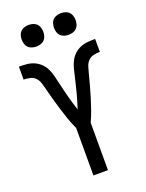

<svg xmlns="http://www.w3.org/2000/svg" viewBox="-173 -1034 847 1117"><g transform="rotate(-20 250.0 -476.0)"><path d="M205 0V-294Q190 -326 178 -360Q166 -394 155.5 -428.5Q145 -463 135.5 -497.5Q126 -532 117 -567V-568Q112 -587 106 -606.5Q100 -626 86.5 -640Q73 -654 53 -658.5Q33 -663 14 -663V-743Q37 -743 61 -741Q85 -739 107 -729.5Q129 -720 146 -703.5Q163 -687 173.5 -665.5Q184 -644 189.5 -621Q195 -598 200.5 -575Q206 -552 211.5 -529Q217 -506 223 -483Q229 -460 236 -437Q243 -414 250 -392Q257 -414 264 -437Q271 -460 277 -483Q283 -506 288.5 -529Q294 -552 299.5 -575Q305 -598 310.5 -621Q316 -644 326.5 -665.5Q337 -687 354 -703.5Q371 -720 393 -729.5Q415 -739 439 -741Q463 -743 486 -743V-663Q467 -663 447 -658.5Q427 -654 413.5 -640Q400 -626 394 -606.5Q388 -587 383 -568V-567Q374 -532 364.5 -497.5Q355 -463 344.5 -428.5Q334 -394 322 -360Q310 -326 295 -294V0ZM350 -818Q337 -818 323.5 -822Q310 -826 300.5 -835.5Q291 -845 287 -858.5Q283 -872 283 -885Q283 -898 287 -911.5Q291 -925 300.5 -934.5Q310 -944 323.5 -948Q337 -952 350 -952Q363 -952 376.5 -948Q390 -944 399.5 -934.5Q409 -925 413 -911.5Q417 -898 417 -885Q417 -872 413 -858.5Q409 -845 399.5 -835.5Q390 -826 376.5 -822Q363 -818 350 -818ZM150 -818Q137 -818 123.5 -822Q110 -826 100.5 -835.5Q91 -845 87 -858.5Q83 -872 83 -885Q83 -898 87 -911.5Q91 -925 100.5 -934.5Q110 -944 123.5 -948Q137 -952 150 -952Q163 -952 176.5 -948Q190 -944 199.5 -934.5Q209 -925 213 -911.5Q217 -898 217 -885Q217 -872 213 -858.5Q209 -845 199.5 -835.5Q190 -826 176.5 -822Q163 -818 150 -818Z"/></g></svg>

Font: Iosevka Term Curly Medium
Style: Regular
Weight: 500
Designer: Belleve Invis
Foundry: Belleve Invis
Version: Version 32.3.0